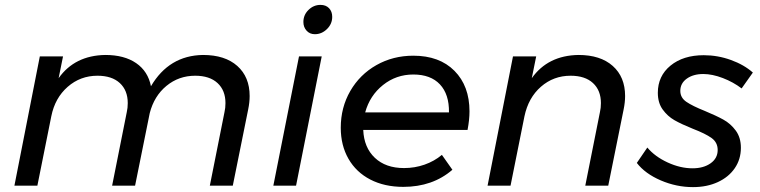

<svg xmlns="http://www.w3.org/2000/svg" viewBox="-20 -760 3111 786"><path d="M1002 -367Q1002 -341 996 -312L933 0H839L899 -301Q903 -318 903 -338Q903 -390 870.5 -420Q838 -450 779 -450Q712 -450 661.5 -408.5Q611 -367 593 -297L533 0H439L499 -301Q503 -318 503 -338Q503 -390 470.5 -420Q438 -450 379 -450Q309 -450 257 -404.5Q205 -359 190 -284L133 0H39L143 -529H238L220 -440Q286 -533 411 -535Q489 -535 537.5 -501.5Q586 -468 598 -407Q672 -533 811 -535Q901 -535 951.5 -490Q1002 -445 1002 -367Z M1340 -691Q1340 -662 1318.5 -641Q1297 -620 1269 -620Q1248 -620 1235 -634.5Q1222 -649 1222 -670Q1222 -699 1243 -719.5Q1264 -740 1292 -740Q1314 -740 1327 -726.5Q1340 -713 1340 -691ZM1297 -529 1192 0H1099L1204 -529Z M1902 -304Q1902 -270 1894 -228H1467Q1470 -156 1514.5 -114Q1559 -72 1634 -72Q1678 -72 1718 -86Q1758 -100 1789 -126L1832 -65Q1751 5 1631 5Q1554 5 1496 -25Q1438 -55 1406.5 -110Q1375 -165 1375 -237Q1375 -320 1414 -387.5Q1453 -455 1521 -493.5Q1589 -532 1672 -532Q1779 -532 1840.5 -470Q1902 -408 1902 -304ZM1672 -455Q1602 -455 1548 -412Q1494 -369 1475 -300H1818Q1819 -374 1781 -414.5Q1743 -455 1672 -455Z M2539 -367Q2539 -341 2533 -312L2470 0H2376L2436 -301Q2440 -318 2440 -338Q2440 -390 2407.5 -420Q2375 -450 2316 -450Q2246 -450 2194.5 -405Q2143 -360 2127 -284L2070 0H1976L2080 -529H2175L2157 -440Q2223 -533 2348 -535Q2438 -535 2488.5 -490Q2539 -445 2539 -367Z M2587 -93 2630 -156Q2661 -119 2713 -95Q2765 -71 2815 -71Q2860 -71 2889 -91.5Q2918 -112 2918 -146Q2918 -177 2893 -195Q2868 -213 2816 -233Q2769 -252 2741 -268Q2713 -284 2693 -311.5Q2673 -339 2673 -380Q2673 -449 2725 -491.5Q2777 -534 2861 -534Q2918 -534 2972 -514.5Q3026 -495 3062 -463L3016 -398Q2982 -424 2939 -440.5Q2896 -457 2859 -457Q2818 -457 2791.5 -438Q2765 -419 2765 -388Q2765 -360 2790 -343Q2815 -326 2865 -306Q2911 -287 2941 -270.5Q2971 -254 2992 -225.5Q3013 -197 3013 -155Q3013 -108 2988 -71.5Q2963 -35 2918.5 -14.5Q2874 6 2817 6Q2749 6 2685 -21.5Q2621 -49 2587 -93Z"/></svg>

Font: TypoPRO Montserrat
Style: Italic
Weight: 400
Italic angle: -11.3°
Designer: Julieta Ulanovsky
Foundry: Julieta Ulanovsky
Version: Version 6.001